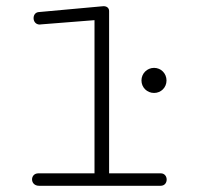

<svg xmlns="http://www.w3.org/2000/svg" viewBox="-20 -597 645 617"><path d="M475.1 -378.9C452.6 -378.9 434.6 -360.8 434.6 -338.4C434.6 -315.9 452.6 -298.3 475.1 -298.3C497.6 -298.3 515.1 -315.9 515.1 -338.4C515.1 -360.8 497.6 -378.9 475.1 -378.9ZM330.6 -561.5C330.6 -571.3 323.2 -577.1 313 -577.1C310.5 -577.1 309.1 -576.7 307.6 -576.7L103.5 -558.1C92.8 -556.6 87.9 -547.9 87.9 -538.6C87.9 -528.3 94.7 -518.1 107.9 -518.1C108.9 -518.1 109.9 -518.6 111.3 -518.6L283.7 -532.2V-40H103.5C89.8 -40 83 -30.3 83 -20.5C83 -10.3 90.3 0 105.5 0H496.1C509.3 0 515.6 -9.8 515.6 -20C515.6 -29.8 509.3 -40 496.6 -40H330.6Z"/></svg>

Font: Cutive Mono
Style: Regular
Weight: 400
Monospace: yes
Designer: Vernon Adams
Foundry: Vernon Adams
Version: Version 1.002